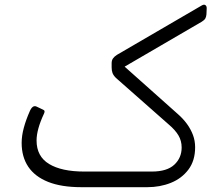

<svg xmlns="http://www.w3.org/2000/svg" viewBox="-20 -778 885 798"><path d="M319 0Q235 0 180 -22Q125 -44 97.5 -85Q70 -126 70 -184Q70 -214 79 -247Q88 -280 103 -314Q115 -343 132 -335L151 -326Q156 -324 162 -320.5Q168 -317 163 -306Q132 -240 132 -194Q132 -128 184 -96.5Q236 -65 330 -65H611Q674 -65 704.5 -93.5Q735 -122 735 -165Q735 -193 721.5 -215.5Q708 -238 682 -260L462 -454Q451 -465 447.5 -475Q444 -485 444 -498V-515Q444 -527 449.5 -535Q455 -543 466 -550L818 -755Q828 -761 834 -756.5Q840 -752 839 -741L838 -718Q837 -708 833.5 -701.5Q830 -695 819 -688L498 -501L718 -305Q741 -285 757 -263Q773 -241 782 -217Q791 -193 791 -166Q791 -110 763 -73Q735 -36 690 -18Q645 0 592 0Z"/></svg>

Font: Rubik Light
Style: Regular
Weight: 300
Designer: Hubert and Fischer
Foundry: Hubert and Fischer
Version: Version 2.300;gftools[0.9.30]